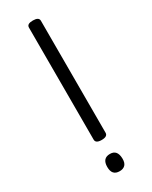

<svg xmlns="http://www.w3.org/2000/svg" viewBox="-277 -1153 972 1225"><g transform="rotate(-30 209.0 -541.0)"><path d="M210 -216Q166 -216 166 -244V-1069Q166 -1083 177 -1089.5Q188 -1096 210 -1096Q254 -1096 254 -1069V-244Q254 -230 243 -223Q232 -216 210 -216ZM210 14Q182 14 168 -1.5Q154 -17 154 -49Q154 -81 168 -97Q182 -113 210 -113Q237 -113 250.5 -97Q264 -81 265 -49Q266 -17 251.5 -1.5Q237 14 210 14Z"/></g></svg>

Font: Playwrite PT
Style: Regular
Weight: 400
Designer: Veronika Burian, José Scaglione
Foundry: TypeTogether
Version: Version 1.002